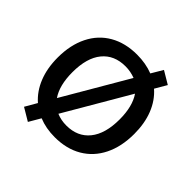

<svg xmlns="http://www.w3.org/2000/svg" viewBox="-207 -956 1201 1201"><g transform="rotate(45 393.0 -356.0)"><path d="M731 -357Q731 -245 690 -162.5Q649 -80 573 -35.5Q497 9 393 9Q315 9 252 -17L207 60L123 10L168 -68Q113 -116 83.5 -189.5Q54 -263 54 -357Q54 -468 95 -550.5Q136 -633 212.5 -677Q289 -721 393 -721Q470 -721 534 -696L579 -772L663 -722L618 -645Q673 -597 702 -524Q731 -451 731 -357ZM230 -174 480 -602Q438 -618 393 -618Q294 -618 239 -551Q184 -484 184 -357Q184 -241 230 -174ZM602 -357Q602 -472 556 -539L306 -111Q346 -94 393 -94Q492 -94 547 -162Q602 -230 602 -357Z"/></g></svg>

Font: Muli-Bold
Style: Bold
Weight: 700
Version: Version 2.000